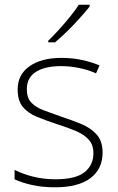

<svg xmlns="http://www.w3.org/2000/svg" viewBox="-20 -786 502 816"><path d="M416 -137Q416 -68 364.5 -29Q313 10 214 10Q159 10 115 0Q71 -10 42 -24V-64Q80 -45 124 -34.5Q168 -24 215 -24Q301 -24 339 -54Q377 -84 377 -135Q377 -170 357.5 -192Q338 -214 303 -229Q268 -244 223 -258Q175 -274 137 -289.5Q99 -305 77 -331.5Q55 -358 55 -406Q55 -469 105.5 -504.5Q156 -540 241 -540Q288 -540 329 -531Q370 -522 403 -508L388 -474Q359 -488 319 -496.5Q279 -505 240 -505Q171 -505 132.5 -480.5Q94 -456 94 -407Q94 -370 113 -350Q132 -330 165 -317.5Q198 -305 241 -290Q287 -275 326.5 -258.5Q366 -242 391 -214Q416 -186 416 -137ZM361 -758Q344 -737 319.5 -709.5Q295 -682 267 -654.5Q239 -627 214 -606H185V-613Q206 -633 231 -660.5Q256 -688 278.5 -716Q301 -744 315 -766H361Z"/></svg>

Font: Noto Sans Thai ExtraLight
Style: Regular
Weight: 200
Designer: Monotype Design Team
Foundry: Monotype Imaging Inc.
Version: Version 2.001; ttfautohint (v1.8.4.7-5d5b)